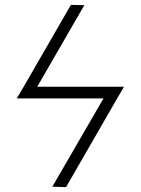

<svg xmlns="http://www.w3.org/2000/svg" viewBox="-20 -691 577 788"><path d="M460.9 -287.1 251 77.1 194.8 75.2 404.8 -287.1H48.8L77.1 -335L271 -670.9L326.2 -669.9L132.8 -335H488.8Z"/></svg>

Font: Biolilbert
Style: Regular
Weight: 400
Designer: Philipp H. Poll
Foundry: Philipp H. Poll
Version: Version 1.1.0